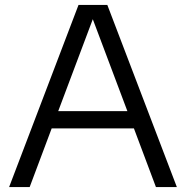

<svg xmlns="http://www.w3.org/2000/svg" viewBox="-20 -760 755 780"><path d="M613.5 0 524 -238.5H190L100.5 0H17L299 -740H416L698.5 0ZM216.5 -308.5H497.5L357 -682Z"/></svg>

Font: Encode Sans Semi Expanded
Style: Regular
Weight: 400
Width: 6
Designer: Multiple Designers
Foundry: Impallari Type
Version: Version 2.000